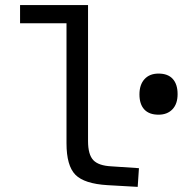

<svg xmlns="http://www.w3.org/2000/svg" viewBox="-20 -730 720 757"><path d="M242.2 -165V-638.2H59.1V-710H327.1V-173.8Q327.1 -120.6 347.9 -98.6Q368.7 -76.7 418.9 -74.2L527.8 -66.9L522.9 6.8L403.8 0Q312.5 -5.4 277.3 -41Q242.2 -76.7 242.2 -165ZM605 -277.8Q567.9 -277.8 548.8 -298.6Q529.8 -319.3 529.8 -357.9Q529.8 -396 549.8 -418Q569.8 -439.9 605 -439.9Q642.1 -439.9 661.1 -418.9Q680.2 -397.9 680.2 -358.9Q680.2 -320.3 659.9 -299.1Q639.6 -277.8 605 -277.8Z"/></svg>

Font: IntelOne Mono
Style: Regular
Weight: 400
Designer: Fred Shallcrass
Foundry: Frere-Jones Type LLC
Version: Version 1.200;hotconv 1.1.0;makeotfexe 2.6.0;FJTRelease1.2